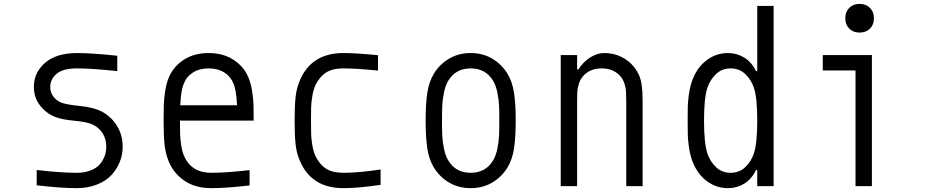

<svg xmlns="http://www.w3.org/2000/svg" viewBox="-20 -947 4707 977"><path d="M369.1 10.4Q294.3 10.4 166.7 -3.9V-82Q288.4 -67.7 369.1 -67.7Q404.3 -67.7 431.6 -76.5Q459 -85.3 475.6 -99.3Q492.2 -113.3 502.6 -131.5Q513 -149.7 516.9 -166.7Q520.8 -183.6 520.8 -200.5Q520.8 -238.9 502.9 -267.6Q485 -296.2 455.7 -311.2Q427.1 -326.2 360.7 -332.4Q294.3 -338.5 261.7 -351.6Q216.1 -369.1 184.2 -409.5Q152.3 -449.9 152.3 -505.2Q152.3 -577.5 209.3 -627.3Q266.3 -677.1 372.4 -677.1Q444.7 -677.1 576.8 -663.4V-585.3Q443.4 -599 372.4 -599Q300.1 -599 267.9 -571.3Q235.7 -543.6 235.7 -505.2Q235.7 -475.9 252 -455.1Q268.2 -434.2 293 -424.5Q317.7 -414.7 387.4 -407.6Q457 -400.4 496.1 -380.2Q544.3 -355.5 574.2 -308.3Q604.2 -261.1 604.2 -200.5Q604.2 -159.5 589.2 -122.4Q574.2 -85.3 546.2 -55.3Q518.2 -25.4 472.3 -7.5Q426.4 10.4 369.1 10.4Z M914.7 -520.2Q901 -488.9 897.1 -411.5H1186.2Q1182.3 -488.9 1168.6 -520.2Q1154.3 -557.3 1121.4 -578.1Q1088.5 -599 1041.7 -599Q994.8 -599 961.9 -578.1Q929 -557.3 914.7 -520.2ZM1246.7 -546.2Q1257.8 -518.2 1263.3 -480.5Q1268.9 -442.7 1269.9 -413.7Q1270.8 -384.8 1270.8 -333.3H895.8Q895.8 -289.1 896.5 -265.3Q897.1 -241.5 902 -208.3Q906.9 -175.1 916.7 -153Q954.4 -67.7 1054.7 -67.7Q1130.2 -67.7 1250 -81.4V-3.3Q1131.5 10.4 1054.7 10.4Q974 10.4 918.6 -27.3Q863.3 -65.1 838.5 -125.7Q821.6 -166.7 817.1 -213.5Q812.5 -260.4 812.5 -333.3Q812.5 -384.8 813.5 -413.7Q814.5 -442.7 820 -480.5Q825.5 -518.2 836.6 -546.2Q858.1 -604.2 911.8 -640.6Q965.5 -677.1 1041.7 -677.1Q1117.8 -677.1 1171.5 -640.6Q1225.3 -604.2 1246.7 -546.2Z M1507.2 -541Q1566.4 -677.1 1727.9 -677.1Q1793 -677.1 1903.6 -666V-587.9Q1791.7 -599 1727.9 -599Q1671.9 -599 1639 -577.8Q1606.1 -556.6 1585.3 -513.7Q1574.9 -491.5 1569.3 -458.3Q1563.8 -425.1 1563.2 -401.4Q1562.5 -377.6 1562.5 -333.3Q1562.5 -289.1 1563.2 -265.3Q1563.8 -241.5 1569.3 -208.3Q1574.9 -175.1 1585.3 -153Q1606.1 -110 1639 -88.9Q1671.9 -67.7 1727.9 -67.7Q1804 -67.7 1916.7 -84.6V-6.5Q1804.7 10.4 1727.9 10.4Q1566.4 10.4 1507.2 -125.7Q1488.9 -166.7 1484 -213.5Q1479.2 -260.4 1479.2 -333.3Q1479.2 -406.2 1484 -453.1Q1488.9 -500 1507.2 -541Z M2561.8 -572.9Q2587.2 -531.2 2595.7 -474.3Q2604.2 -417.3 2604.2 -333.3Q2604.2 -249.3 2595.7 -192.4Q2587.2 -135.4 2561.8 -93.8Q2531.2 -44.9 2483.4 -17.3Q2435.5 10.4 2375 10.4Q2314.5 10.4 2266.6 -17.3Q2218.8 -44.9 2188.2 -93.8Q2162.8 -135.4 2154.3 -192.4Q2145.8 -249.3 2145.8 -333.3Q2145.8 -417.3 2154.3 -474.3Q2162.8 -531.2 2188.2 -572.9Q2218.8 -621.7 2266.6 -649.4Q2314.5 -677.1 2375 -677.1Q2435.5 -677.1 2483.4 -649.4Q2531.2 -621.7 2561.8 -572.9ZM2260.4 -535.2Q2246.1 -511.1 2238.9 -474.9Q2231.8 -438.8 2230.5 -410.2Q2229.2 -381.5 2229.2 -333.3Q2229.2 -285.2 2230.5 -256.5Q2231.8 -227.9 2238.9 -191.7Q2246.1 -155.6 2260.4 -131.5Q2298.2 -67.7 2375 -67.7Q2451.8 -67.7 2489.6 -131.5Q2503.9 -155.6 2511.1 -191.7Q2518.2 -227.9 2519.5 -256.5Q2520.8 -285.2 2520.8 -333.3Q2520.8 -381.5 2519.5 -410.2Q2518.2 -438.8 2511.1 -474.9Q2503.9 -511.1 2489.6 -535.2Q2451.8 -599 2375 -599Q2298.2 -599 2260.4 -535.2Z M3054.7 -677.1Q3101.6 -677.1 3140.6 -658.2Q3179.7 -639.3 3205.1 -607.4Q3221.4 -587.2 3231.1 -565.8Q3240.9 -544.3 3244.5 -518.2Q3248 -492.2 3249 -475.3Q3250 -458.3 3250 -427.7V0H3166.7V-427.7Q3166.7 -463.5 3165.7 -481.1Q3164.7 -498.7 3157.9 -520.5Q3151 -542.3 3137.4 -558.6Q3102.2 -599 3041.7 -599Q2981.1 -599 2946 -558.6Q2932.3 -542.3 2925.5 -520.5Q2918.6 -498.7 2917.6 -481.1Q2916.7 -463.5 2916.7 -427.7V0H2833.3V-666.7H2916.7V-593.8H2923.2Q2947.3 -631.5 2982.7 -654.3Q3018.2 -677.1 3054.7 -677.1Z M3684.9 -677.1Q3728.5 -677.1 3766.3 -654.6Q3804 -632.2 3826.8 -585.3H3833.3V-916.7H3916.7V0H3833.3V-81.4H3826.8Q3804 -34.5 3766.3 -12Q3728.5 10.4 3684.9 10.4Q3620.4 10.4 3570.3 -30.3Q3520.2 -71 3497.4 -143.9Q3488.9 -171.2 3484.7 -205.1Q3480.5 -238.9 3479.8 -262.7Q3479.2 -286.5 3479.2 -333.3Q3479.2 -380.2 3479.8 -404Q3480.5 -427.7 3484.7 -461.6Q3488.9 -495.4 3497.4 -522.8Q3520.2 -595.7 3570.3 -636.4Q3620.4 -677.1 3684.9 -677.1ZM3579.4 -500Q3562.5 -448.6 3562.5 -333.3Q3562.5 -218.1 3579.4 -166.7Q3593.7 -124.3 3624 -96Q3654.3 -67.7 3697.9 -67.7Q3741.5 -67.7 3771.8 -96Q3802.1 -124.3 3816.4 -166.7Q3833.3 -218.1 3833.3 -333.3Q3833.3 -448.6 3816.4 -500Q3802.1 -542.3 3771.8 -570.6Q3741.5 -599 3697.9 -599Q3654.3 -599 3624 -570.6Q3593.7 -542.3 3579.4 -500Z M4301.4 -906.9Q4321.6 -927.1 4354.2 -927.1Q4386.7 -927.1 4406.9 -906.9Q4427.1 -886.7 4427.1 -854.2Q4427.1 -821.6 4406.9 -801.4Q4386.7 -781.2 4354.2 -781.2Q4321.6 -781.2 4301.4 -801.4Q4281.2 -821.6 4281.2 -854.2Q4281.2 -886.7 4301.4 -906.9ZM4333.3 0V-588.5H4166.7V-666.7H4416.7V0Z"/></svg>

Font: TypoPRO Monoid
Style: Regular
Weight: 400
Width: 4
Monospace: yes
Designer: Andreas Larsen (@larsenwork)
Version: Version 0.61